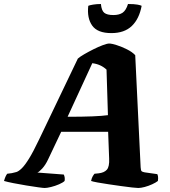

<svg xmlns="http://www.w3.org/2000/svg" viewBox="-66 -937 846 957"><path d="M157 0Q150 0 124.5 -3.5Q99 -7 65.5 -12.5Q32 -18 1.5 -24Q-29 -30 -46 -35Q-39 -60 -30 -71L-7 -74Q4 -76 15.5 -79.5Q27 -83 42.5 -98Q58 -113 79 -147Q100 -181 129 -242L322 -645Q332 -654 353.5 -666.5Q375 -679 400 -691.5Q425 -704 446.5 -712Q468 -720 478 -720Q491 -720 516 -712Q541 -704 567 -691Q593 -678 608 -662L635 -103Q636 -87 640 -83.5Q644 -80 655 -78L718 -69Q720 -66 721.5 -58Q723 -50 721 -35Q711 -27 692.5 -18.5Q674 -10 655 -5Q636 0 623 0Q616 0 592.5 -2.5Q569 -5 538 -9.5Q507 -14 475.5 -18.5Q444 -23 420 -27.5Q396 -32 388 -35Q391 -49 395.5 -57Q400 -65 405 -71L425 -73Q453 -76 466.5 -91Q480 -106 478 -147L473 -280H239L174 -143Q161 -115 144.5 -97Q128 -79 120 -77L252 -67Q259 -52 256 -35Q248 -27 228.5 -18.5Q209 -10 188.5 -5Q168 0 157 0ZM271 -355Q345 -355 394.5 -357Q444 -359 472 -363L465 -590Q436 -617 394 -622ZM489 -772Q420 -772 393.5 -809.5Q367 -847 374 -908Q380 -911 398 -914Q416 -917 437 -917Q440 -884 454 -873Q468 -862 499 -862Q528 -862 545 -873.5Q562 -885 572 -917Q603 -917 619 -914Q635 -911 640 -908Q628 -843 591 -807.5Q554 -772 489 -772Z"/></svg>

Font: Texturina Black
Style: Italic
Weight: 900
Italic angle: -11°
Designer: Guillermo Torres Carreño
Foundry: Omnibus-Type
Version: Version 1.002; ttfautohint (v1.8.3)